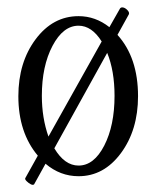

<svg xmlns="http://www.w3.org/2000/svg" viewBox="-20 -469 426 523"><path d="M73 33Q70 36 64 33Q58 30 52.5 24.5Q47 19 49 16L83 -45Q30 -108 30 -207Q30 -299 77 -362Q124 -425 194 -425Q240 -425 278 -395L307 -446Q310 -450 316 -448.5Q322 -447 327.5 -441Q333 -435 331 -430L300 -374Q356 -312 356 -207Q356 -115 309.5 -52Q263 11 194 11Q144 11 104 -23ZM94 -208Q94 -148 112 -97L257 -356Q230 -399 194 -399Q152 -399 123 -344Q94 -289 94 -208ZM194 -18Q236 -18 264 -72.5Q292 -127 292 -208Q292 -276 272 -325L128 -65Q156 -18 194 -18Z"/></svg>

Font: Junicode Cond Light
Style: Regular
Weight: 300
Width: 3
Designer: Peter S. Baker
Version: Version 2.201